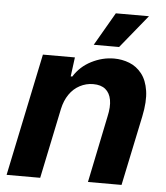

<svg xmlns="http://www.w3.org/2000/svg" viewBox="-53 -790 724 837"><g transform="rotate(5 309.0 -371.5)"><path d="M7 0 119 -536H259L248 -452H255Q283 -497 331 -521.5Q379 -546 430 -546Q465 -546 497 -533.5Q529 -521 551.5 -492.5Q574 -464 581 -418Q588 -372 574 -305L510 0H363L423 -291Q433 -335 427.5 -365Q422 -395 402.5 -411Q383 -427 349 -427Q318 -427 290.5 -412.5Q263 -398 244.5 -371Q226 -344 218 -307L154 0ZM336 -598 420 -743H565L447 -598Z"/></g></svg>

Font: Mona Sans ExtraLight
Style: Bold Italic
Weight: 700
Italic angle: -11.6951°
Version: Version 2.000